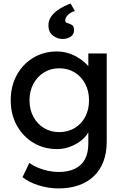

<svg xmlns="http://www.w3.org/2000/svg" viewBox="-20 -824 689 1074"><path d="M307 230Q251 230 195.5 212.5Q140 195 106 167L144 87Q164 102 191 113.5Q218 125 248 131.5Q278 138 307 138Q362 138 399 120Q436 102 455 67Q474 32 474 -20V-121L485 -114Q480 -83 452.5 -54.5Q425 -26 384 -8Q343 10 300 10Q225 10 166.5 -25.5Q108 -61 74 -122.5Q40 -184 40 -263Q40 -342 73.5 -403.5Q107 -465 165.5 -500.5Q224 -536 297 -536Q327 -536 355 -528.5Q383 -521 407 -507.5Q431 -494 450 -478Q469 -462 481 -444Q493 -426 496 -410L474 -402V-525H577V-32Q577 31 558.5 79.5Q540 128 505 161.5Q470 195 420 212.5Q370 230 307 230ZM311 -85Q360 -85 398 -108Q436 -131 457 -171Q478 -211 478 -263Q478 -315 456.5 -355.5Q435 -396 397.5 -419Q360 -442 311 -442Q263 -442 225.5 -418.5Q188 -395 166.5 -354.5Q145 -314 145 -263Q145 -212 166.5 -171.5Q188 -131 225.5 -108Q263 -85 311 -85ZM329 -606Q302 -606 276.5 -624.5Q251 -643 251 -683Q251 -709 265 -729.5Q279 -750 299.5 -765Q320 -780 341 -790Q362 -800 375 -804L399 -762Q386 -760 373.5 -751.5Q361 -743 353 -732Q345 -721 345 -710Q345 -700 351.5 -697Q358 -694 366 -692Q376 -689 385 -682.5Q394 -676 394 -655Q394 -631 375 -618.5Q356 -606 329 -606Z"/></svg>

Font: Lexend Medium
Style: Regular
Weight: 500
Designer: Bonnie Shaver-Troup, Thomas Jockin
Foundry: Lexend
Version: Version 1.005